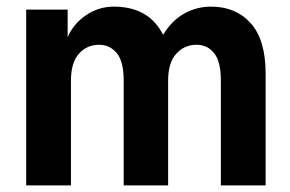

<svg xmlns="http://www.w3.org/2000/svg" viewBox="-20 -559 875 579"><path d="M59 -530H184V-447Q202 -488 240 -513.5Q278 -539 323 -539Q429 -539 472 -454Q497 -496 534.5 -517.5Q572 -539 617 -539Q691 -539 736 -489Q781 -439 781 -337V0H646V-316Q646 -374 625.5 -399Q605 -424 573 -424Q536 -424 511.5 -397Q487 -370 487 -316V0H353V-316Q353 -374 332 -399Q311 -424 279 -424Q242 -424 218 -397Q194 -370 194 -316V0H59Z"/></svg>

Font: 
Style: 㨦
Weight: 700
Designer: A.Korolkova, Vitaly Kuzmin
Foundry: ParaType Ltd
Version: Version 2.000